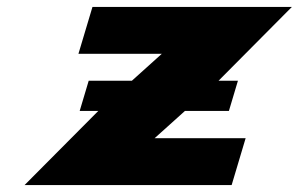

<svg xmlns="http://www.w3.org/2000/svg" viewBox="-20 -533 861 553"><path d="M512.7 -213.5H639.3L665.3 -300.5H609.5L820.6 -513H246.3L205.9 -378H446L359.9 -300.5H235.5L209.5 -213.5H263.1L50.8 0H647.2L687.5 -135H425.4Z"/></svg>

Font: Hussar
Style: BdSuprExtOblThree
Weight: 700
Foundry: Cannot Into Space Fonts
Version: Version 2.00